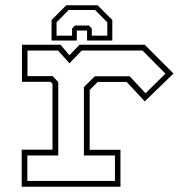

<svg xmlns="http://www.w3.org/2000/svg" viewBox="-20 -710 705 730"><path d="M62.5 0V-141H179.5V-391.5L172 -399H63.5V-540H210L244 -500L282.5 -540H530L639.5 -430.5L530.5 -324.5L461.5 -398.5H351.5L321 -368V-140.5H438V0ZM84 -22H417V-119H299V-379L340.5 -420H473L533.5 -355.5L609 -430L521.5 -518H291L244 -469.5L200.5 -518H84.5V-420.5H180L201.5 -398V-119H84ZM351 -690 407 -634V-556H311V-594H272V-556H176V-634L232 -690ZM341.5 -672H241L195 -625V-574.5H254V-601.5L265 -613H318L329 -601.5V-574.5H388V-625Z"/></svg>

Font: Tourney Expanded ExtraLight
Style: Regular
Weight: 200
Width: 7
Designer: Tyler Finck
Foundry: Etcetera Type Co
Version: Version 1.010; ttfautohint (v1.8.3)